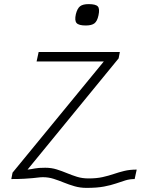

<svg xmlns="http://www.w3.org/2000/svg" viewBox="-20 -871 685 934"><path d="M411 -3Q450 -3 479 -9.5Q508 -16 533 -24.5Q558 -33 584.5 -39.5Q611 -46 645 -46L635 0Q611 0 590 6.5Q569 13 544.5 21.5Q520 30 486 36.5Q452 43 401 43Q370 43 342.5 35Q315 27 290.5 17Q266 7 241 -1Q216 -9 189 -9Q178 -9 166.5 -7.5Q155 -6 139 -4.5Q123 -3 98 -1.5Q73 0 35 0L41 -31L485 -572H158L168 -618H563L557 -587L114 -46Q133 -48 149.5 -51.5Q166 -55 200 -55Q230 -55 255.5 -47Q281 -39 305 -29Q329 -19 354.5 -11Q380 -3 411 -3ZM397 -747Q363 -747 352.5 -759Q342 -771 349 -802Q356 -830 369.5 -840.5Q383 -851 411 -851Q446 -851 456 -839.5Q466 -828 459 -796Q453 -768 439.5 -757.5Q426 -747 397 -747Z"/></svg>

Font: Victor Mono Thin
Style: Italic
Weight: 100
Italic angle: -12°
Monospace: yes
Designer: Rune Bjørnerås
Version: Version 1.561;gftools[0.9.30]